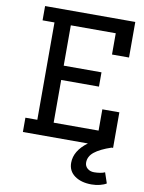

<svg xmlns="http://www.w3.org/2000/svg" viewBox="-103 -810 833 1111"><g transform="rotate(10 314.0 -255.0)"><path d="M500 -531V-656H236V-419H458V-335H236V-84H500V-209H600V0H591Q526 22 493.5 48Q461 74 461 110Q461 131 476.5 144.5Q492 158 516 158Q534 158 551.5 155Q569 152 579 147L600 209Q586 218 562.5 224Q539 230 513 230Q452 230 414 202.5Q376 175 376 127Q376 56 452 0H70V-84H140V-656H70V-740H600V-531Z"/></g></svg>

Font: Arvo
Style: Regular
Weight: 400
Designer: Anton Koovit (Cyrillic Expansion: Cyreal)
Foundry: Anton Koovit, Yassin Baggar
Version: Version 3.000